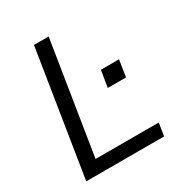

<svg xmlns="http://www.w3.org/2000/svg" viewBox="-167 -821 879 938"><g transform="rotate(-30 272.5 -352.5)"><path d="M48.1 0 160.1 -705H242.9L142.1 -71.9H498.5L487.3 0ZM367.3 -342.6 382.6 -436.4H484.9L470.2 -342.6Z"/></g></svg>

Font: Mulish ExtraLight
Style: Italic
Weight: 200
Italic angle: -9°
Designer: Vernon Adams
Foundry: Vernon Adams
Version: Version 3.603